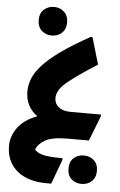

<svg xmlns="http://www.w3.org/2000/svg" viewBox="-63 -763 664 1063"><g transform="rotate(5 269.0 -232.0)"><path d="M12 67Q12 14 46.5 -33.5Q81 -81 154 -109Q123 -130 105 -164Q87 -198 87 -241Q87 -277 101.5 -313.5Q116 -350 152 -389.5Q188 -429 251 -474Q314 -519 410 -572H420L464 -423Q354 -353 299.5 -308Q245 -263 245 -218Q245 -188 268.5 -168.5Q292 -149 337 -149H504V-138L450 0H329Q244 0 205.5 23.5Q167 47 158 76Q174 95 207.5 102.5Q241 110 294 110H313V121L263 256H235Q132 256 72 205.5Q12 155 12 67ZM194 -561Q161 -561 138 -582Q115 -603 115 -641Q115 -678 138 -699Q161 -720 194 -720Q227 -720 250 -699Q273 -678 273 -641Q273 -603 250 -582Q227 -561 194 -561ZM351 164Q351 126 373.5 105.5Q396 85 430 85Q463 85 486 105.5Q509 126 509 164Q509 202 486 222.5Q463 243 430 243Q396 243 373.5 222.5Q351 202 351 164Z"/></g></svg>

Font: Kufam
Style: Bold
Weight: 700
Designer: Wael Morcos, Artur Schmal
Foundry: Original Type
Version: Version 1.300; ttfautohint (v1.8.3)